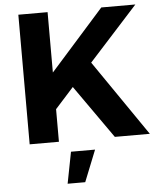

<svg xmlns="http://www.w3.org/2000/svg" viewBox="-61 -752 858 1033"><g transform="rotate(-5 368.5 -235.5)"><path d="M445 -409 709 -700H525L235 -374V-700H77V0H235V-176L335 -287L537 0H726ZM262 229H357L425 59H295Z"/></g></svg>

Font: Juman SemiBold
Style: Regular
Weight: 600
Designer: Bandar Raffah (Arabic) Julieta Ulanovsky (Latin)
Foundry: Caramella
Version: Version 5.022;PS 005.022;hotconv 1.0.88;makeotf.lib2.5.64775